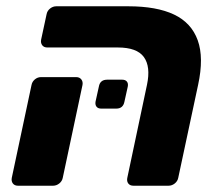

<svg xmlns="http://www.w3.org/2000/svg" viewBox="-20 -591 685 611"><path d="M404.5 0Q393.9 0 388.4 -6.9Q383 -13.9 385 -24.5L447.8 -321.4Q459.9 -378.9 437.9 -409.4Q415.9 -439.9 354.9 -439.9H130.4Q119.8 -439.9 114.3 -447.1Q108.9 -454.4 110.9 -465L128.3 -545.9Q130.3 -556.5 139.3 -563.8Q148.4 -571 159 -571H388.5Q478.5 -571 533.9 -544.7Q589.2 -518.4 609.2 -462.9Q629.2 -407.5 610.4 -320.8L547.2 -25.1Q545.2 -14.5 536.2 -7.2Q527.1 0 516.5 0ZM37 0Q26.4 0 20.9 -7.2Q15.5 -14.5 17.5 -25.1L80.3 -320.5Q82.3 -331.1 91 -338.4Q99.8 -345.6 110.4 -345.6H222.4Q233 -345.6 238.7 -338.4Q244.5 -331.1 242.5 -320.5L179.7 -25.1Q177.7 -14.5 168.7 -7.2Q159.6 0 149 0ZM302 -245.4Q292 -245.4 287.2 -251.4Q282.4 -257.4 284 -267.4L294.6 -315.4Q298.4 -337.4 321 -337.4H369Q379 -337.4 383.8 -331.4Q388.6 -325.4 386.6 -315.4L376 -267.4Q371.7 -245.4 350 -245.4Z"/></svg>

Font: Rubik Light
Style: Italic
Weight: 300
Italic angle: -12°
Designer: Hubert and Fischer
Foundry: Hubert and Fischer
Version: Version 2.300;gftools[0.9.30]